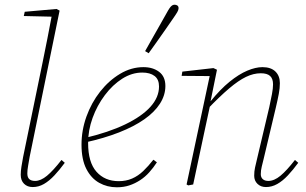

<svg xmlns="http://www.w3.org/2000/svg" viewBox="-20 -783 1298 815"><path d="M119 11Q96 11 82 -3Q68 -17 68 -41Q68 -57 71 -75.5Q74 -94 78 -116L161 -519Q172 -571 181.5 -621Q191 -671 201 -723L209 -712L81 -715L85 -733L220 -745L233 -738L106 -118Q103 -100 99.5 -80.5Q96 -61 96 -47Q96 -30 104.5 -22.5Q113 -15 129 -15Q153 -15 179.5 -37Q206 -59 241 -104L255 -92Q233 -62 211 -38.5Q189 -15 166.5 -2Q144 11 119 11Z M476 12Q435 12 401 -7Q367 -26 346.5 -66Q326 -106 326 -169Q326 -230 347 -288.5Q368 -347 405 -394Q442 -441 489.5 -469.5Q537 -498 589 -498Q629 -498 655.5 -478Q682 -458 682 -418Q682 -379 659 -343Q636 -307 592.5 -276.5Q549 -246 485.5 -221Q422 -196 340 -178L339 -197Q441 -221 511.5 -255Q582 -289 618.5 -329.5Q655 -370 655 -416Q655 -446 636 -460.5Q617 -475 584 -475Q540 -475 499 -449Q458 -423 425 -379Q392 -335 373 -282.5Q354 -230 354 -176Q354 -94 389.5 -54Q425 -14 484 -14Q515 -14 540.5 -25Q566 -36 588 -57Q610 -78 631 -105L646 -94Q631 -71 613.5 -51.5Q596 -32 574.5 -18Q553 -4 529 4Q505 12 476 12ZM596 -566Q611 -593 627 -621Q643 -649 658.5 -676.5Q674 -704 687 -727Q694 -740 699.5 -748Q705 -756 710 -759.5Q715 -763 721 -763Q728 -763 733 -759.5Q738 -756 738 -748Q738 -741 732.5 -731.5Q727 -722 713 -702Q699 -681 681.5 -656.5Q664 -632 646 -606Q628 -580 611 -557Z M779 4 772 0 873 -474 878 -460 751 -461 754 -479 886 -494 901 -487 874 -354 875 -351 846 -216Q834 -162 823 -108Q812 -54 800 0ZM1109 11Q1087 11 1073 -2.5Q1059 -16 1059 -37Q1059 -56 1062.5 -71.5Q1066 -87 1071 -108L1123 -328Q1130 -360 1134.5 -384Q1139 -408 1139 -425Q1139 -449 1126.5 -460.5Q1114 -472 1087 -472Q1056 -472 1024 -456.5Q992 -441 952.5 -407.5Q913 -374 860 -319L859 -352H873Q915 -404 954.5 -436Q994 -468 1029.5 -483Q1065 -498 1094 -498Q1130 -498 1149 -479.5Q1168 -461 1168 -430Q1168 -409 1163.5 -385Q1159 -361 1151 -327L1099 -108Q1095 -92 1091 -75.5Q1087 -59 1087 -44Q1087 -30 1095.5 -22.5Q1104 -15 1119 -15Q1144 -15 1170.5 -37Q1197 -59 1232 -104L1246 -92Q1224 -62 1202 -38.5Q1180 -15 1157 -2Q1134 11 1109 11Z"/></svg>

Font: Source Serif 4 ExtraLight
Style: Italic
Weight: 250
Italic angle: -12°
Designer: Frank Grießhammer
Foundry: Adobe Systems Incorporated
Version: Version 4.004;hotconv 1.0.116;makeotfexe 2.5.65601